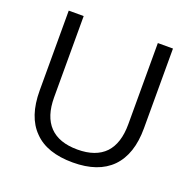

<svg xmlns="http://www.w3.org/2000/svg" viewBox="-127 -841 984 978"><g transform="rotate(20 365.5 -352.0)"><path d="M366 8Q225 8 155 -65Q83 -137 83 -279V-712H164V-272Q164 -168 215 -115Q266 -62 366 -62Q465 -62 516 -115Q566 -168 566 -272V-712H648V-279Q648 -139 576 -65Q504 8 366 8Z"/></g></svg>

Font: PRinguin Sans
Style: Regular
Weight: 400
Designer: Vernon Adams
Foundry: Vernon Adams
Version: ""